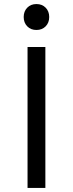

<svg xmlns="http://www.w3.org/2000/svg" viewBox="-20 -928 360 948"><path d="M116 -696H204V0H116ZM97 -844Q97 -872 114.5 -890Q132 -908 160 -908Q188 -908 205.5 -890Q223 -872 223 -844Q223 -816 205.5 -798Q188 -780 160 -780Q132 -780 114.5 -798Q97 -816 97 -844Z"/></svg>

Font: Amiko
Style: Regular
Weight: 400
Designer: Pablo Impallari, Rodrigo Fuenzalida, Andres Torresi
Foundry: Impallari Type
Version: Version 1.001; ttfautohint (v1.3)